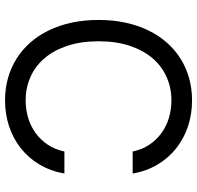

<svg xmlns="http://www.w3.org/2000/svg" viewBox="-30 -747 787 767"><g transform="rotate(90 363.5 -363.5)"><path d="M585.2 -500Q577.4 -538 557.9 -566.8Q538.4 -595.5 511.2 -615.2Q484 -634.9 450.5 -644.9Q416.9 -654.8 380.7 -654.8Q331.3 -654.8 288.2 -635.8Q245 -616.8 213.2 -580.1Q181.5 -543.3 163.2 -489Q144.9 -434.7 144.9 -363.6Q144.9 -293 163.2 -238.5Q181.5 -183.9 213.2 -147.2Q245 -110.4 288.2 -91.4Q331.3 -72.4 380.7 -72.4Q416.9 -72.4 450.5 -82.4Q484 -92.3 511.2 -112Q538.4 -131.7 557.9 -160.7Q577.4 -189.6 585.2 -227.3H673.3Q663.4 -171.5 636.9 -127.3Q610.4 -83.1 571.7 -52.7Q533 -22.4 484.4 -6.2Q435.7 9.9 380.7 9.9Q334.2 9.9 292.3 -1.8Q250.4 -13.5 214.7 -35.9Q179 -58.2 150.4 -90.6Q121.8 -122.9 101.6 -164.4Q81.3 -206 70.5 -256Q59.7 -306.1 59.7 -363.6Q59.7 -421.2 70.5 -471.2Q81.3 -521.3 101.6 -562.9Q121.8 -604.4 150.4 -636.7Q179 -669 214.7 -691.4Q250.4 -713.8 292.3 -725.5Q334.2 -737.2 380.7 -737.2Q435.7 -737.2 484.4 -721.1Q533 -704.9 571.7 -674.5Q610.4 -644.2 636.9 -600.1Q663.4 -556.1 673.3 -500Z"/></g></svg>

Font: Fast_Sans-Dotted
Style: Regular
Weight: 400
Version: Version 3.018